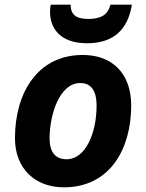

<svg xmlns="http://www.w3.org/2000/svg" viewBox="-20 -791 625 821"><path d="M352 -606C467 -606 527 -666 544 -771H452C441 -725 408 -710 357 -710C305 -710 282 -729 282 -771H197C195 -762 194 -753 194 -739C194 -673 235 -606 352 -606ZM253 10C451 10 541 -155 541 -340C541 -476 461 -556 334 -556C140 -556 44 -393 44 -200C44 -70 130 10 253 10ZM265 -110C216 -110 192 -141 192 -200C192 -299 234 -436 323 -436C375 -436 393 -395 393 -340C393 -222 346 -110 265 -110Z"/></svg>

Font: Noto Sans
Style: Bold Italic
Weight: 700
Italic angle: -12°
Designer: Monotype Design Team
Foundry: Monotype Imaging Inc.
Version: Version 2.013